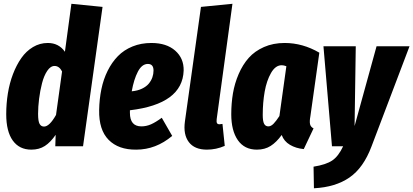

<svg xmlns="http://www.w3.org/2000/svg" viewBox="-20 -780 2204 1024"><path d="M360.8 -759.8 526.9 -743.2 422.9 0H274.9L276.9 -61Q249.5 -21 219.2 -1.5Q189 18.1 147 18.1Q83 18.1 48.1 -30.5Q13.2 -79.1 13.2 -170.9Q13.2 -227.5 22 -282Q30.8 -336.4 49.3 -385Q67.9 -433.6 93.8 -470.5Q119.6 -507.3 156 -529.1Q192.4 -550.8 234.9 -550.8Q293.5 -550.8 326.2 -503.9ZM271 -428.2Q249.5 -428.2 231.9 -402.1Q214.4 -376 204.1 -335.9Q193.8 -295.9 188.5 -253.2Q183.1 -210.4 183.1 -172.9Q183.1 -133.3 191.2 -119.1Q199.2 -105 214.8 -105Q243.7 -105 278.8 -167L311 -398.9Q295.9 -428.2 271 -428.2Z M787.6 -550.8Q868.2 -550.8 914.6 -509.8Q960.9 -468.8 959.5 -403.8Q953.6 -225.1 672.9 -191.9V-178.2Q672.9 -106 733.9 -106Q760.3 -106 785.2 -116.9Q810.1 -127.9 842.8 -151.9L898.4 -55.2Q811.5 18.1 706.5 18.1Q611.8 19 559.3 -34.2Q506.8 -87.4 508.8 -192.9Q509.8 -252 520.8 -304.7Q531.7 -357.4 554.2 -402.6Q576.7 -447.8 608.9 -480.7Q641.1 -513.7 686.8 -532.2Q732.4 -550.8 787.6 -550.8ZM682.6 -293Q713.9 -295.9 737.3 -307.1Q760.7 -318.4 773.7 -334.2Q786.6 -350.1 792.7 -367.7Q798.8 -385.3 798.8 -403.8Q798.8 -439 768.6 -439Q736.8 -439 715.3 -397.7Q693.8 -356.4 682.6 -293Z M1219.7 -759.8 1135.7 -145Q1133.8 -129.9 1137.2 -123.5Q1140.6 -117.2 1150.4 -117.2Q1156.7 -117.2 1166.5 -119.1L1178.7 -2Q1132.8 18.1 1083.5 18.1Q1017.6 18.1 987.1 -22.2Q956.5 -62.5 966.3 -132.8L1051.8 -743.2Z M1498 -550.8Q1594.7 -550.8 1683.1 -499L1635.3 -159.2Q1630.4 -133.3 1633.5 -118.2Q1636.7 -103 1652.3 -95.2L1600.1 15.1Q1558.1 11.2 1526.4 -7.6Q1494.6 -26.4 1482.4 -60.1Q1454.1 -21 1423.1 -1.5Q1392.1 18.1 1350.1 18.1Q1283.7 18.1 1248.5 -32.5Q1213.4 -83 1213.4 -170.9Q1213.4 -229 1222.4 -282.2Q1231.4 -335.4 1252.9 -385.3Q1274.4 -435.1 1306.4 -471.2Q1338.4 -507.3 1387.7 -529.1Q1437 -550.8 1498 -550.8ZM1482.4 -432.1Q1449.2 -432.1 1425.5 -390.9Q1401.9 -349.6 1391.6 -291.3Q1381.3 -232.9 1381.3 -167Q1381.3 -133.3 1388.7 -119.6Q1396 -106 1411.1 -106Q1425.3 -106 1439.2 -120.4Q1453.1 -134.8 1470.2 -161.1L1507.3 -426.8Q1493.2 -432.1 1482.4 -432.1Z M2164.1 -533.2 1961.4 1Q1918.5 115.2 1843.8 166.7Q1769 218.3 1654.3 224.1L1652.3 108.9Q1717.8 98.6 1751.5 76.2Q1785.2 53.7 1810.1 0H1750.5L1705.1 -533.2H1877.4L1871.1 -107.9L1988.3 -533.2Z"/></svg>

Font: Fira Sans Compressed ExtraBold
Style: Italic
Weight: 800
Width: 3
Italic angle: -8°
Designer: Carrois Corporate & Edenspiekermann AG
Foundry: Carrois Corporate GbR & Edenspiekermann AG
Version: Version 4.203;PS 004.203;hotconv 1.0.88;makeotf.lib2.5.64775